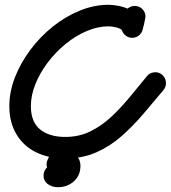

<svg xmlns="http://www.w3.org/2000/svg" viewBox="-20 -617 713 802"><path d="M553 -591Q571 -587 581 -571Q591 -555 586 -537Q584 -526 581.5 -515.5Q579 -505 576 -494Q576 -494 576 -494Q576 -494 576 -494Q572 -476 556 -466Q540 -456 522 -461Q504 -465 494 -481Q484 -497 489 -515Q491 -526 493.5 -536.5Q496 -547 499 -558Q503 -576 519 -585.5Q535 -595 553 -591ZM532 -459Q514 -459 500.5 -472.5Q487 -486 487 -504Q487 -507 489 -502.5Q491 -498 492.5 -493Q494 -488 492 -490Q481 -499 464 -503Q447 -507 433 -507Q388 -507 341.5 -487Q295 -467 253.5 -433Q212 -399 179.5 -356Q147 -313 128 -266Q109 -219 109 -174Q109 -107 148 -76Q187 -45 252 -45Q311 -45 359 -69Q407 -93 447.5 -131.5Q488 -170 524 -214Q560 -258 594 -299Q594 -299 594 -299Q594 -299 594 -299Q605 -313 624 -315Q643 -317 657 -305Q671 -293 673 -274.5Q675 -256 663 -241Q622 -192 579 -141.5Q536 -91 488 -48.5Q440 -6 382 19.5Q324 45 252 45Q184 45 131.5 19.5Q79 -6 49 -55.5Q19 -105 19 -174Q19 -234 42.5 -294Q66 -354 106.5 -408.5Q147 -463 200 -505.5Q253 -548 313 -572.5Q373 -597 433 -597Q453 -597 477.5 -592Q502 -587 525 -575.5Q548 -564 562.5 -546.5Q577 -529 577 -504Q577 -486 564 -472.5Q551 -459 532 -459ZM211 -19Q219 -36 236.5 -42.5Q254 -49 271 -41Q288 -33 294.5 -15.5Q301 2 293 19Q285 36 277 53.5Q269 71 261 88Q252 106 234.5 106Q217 106 202 96Q187 86 180 70Q173 54 186 40Q209 13 247 13Q274 13 295 30Q316 47 316 76Q316 116 288.5 140.5Q261 165 222 165Q210 165 198.5 161.5Q187 158 177 150Q163 138 162 119Q161 100 173 86Q185 72 204 71Q223 70 237 82Q237 83 235.5 81.5Q234 80 233 79Q230 77 226 76Q225 75 223 75Q223 75 222 75Q226 75 226 76Q226 75 226 77Q226 79 226 82Q228 89 233 95.5Q238 102 245 103Q246 103 247 103Q248 103 249 102Q251 101 253 100Q253 99 254 98Q241 113 224.5 114Q208 115 196 106Q183 98 177 83Q171 68 179 50Q187 33 195 15.5Q203 -2 211 -19Q211 -19 211 -19Q211 -19 211 -19Z"/></svg>

Font: FRB American Cursive Black
Style: Bold Italic
Weight: 900
Italic angle: -25°
Version: Version 2.0;Modular Font Editor K font №1